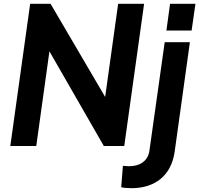

<svg xmlns="http://www.w3.org/2000/svg" viewBox="-20 -765 1044 1006"><path d="M170 0 239 -496 524 0H631L735 -745H599L531 -257L245 -745H138L34 0ZM984 -605 1004 -745H871L852 -605ZM669 221C792 221 877 155 895 31L975 -544H843L763 24C756 76 716 106 656 106C648 106 636 105 624 104L615 216C627 219 649 221 669 221Z"/></svg>

Font: Plus Jakarta Sans
Style: Bold Italic
Weight: 700
Italic angle: -8°
Designer: Gumpita Rahayu
Foundry: Tokotype
Version: Version 2.071;gftools[0.9.30]